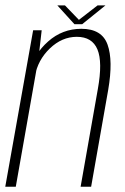

<svg xmlns="http://www.w3.org/2000/svg" viewBox="-33 -710 476 730"><path d="M-13 0H27L113.5 -490L125.5 -595H93ZM273.5 0H313.5L378.5 -369Q397.5 -480 376 -540.2Q354.5 -600.5 276.5 -600.5Q204 -600.5 149.8 -552.2Q95.5 -504 85 -444L100 -421Q110.5 -481.5 156.5 -525.8Q202.5 -570 259 -570Q317.5 -570 337.5 -522Q357.5 -474 339 -371.5ZM250 -618H279.5L368 -689.5H338L267 -634.5L214 -689.5H185Z"/></svg>

Font: Anybody SemiCondensed ExtraLight
Style: Italic
Weight: 250
Width: 4
Italic angle: -10°
Version: Version 1.113;gftools[0.9.25]